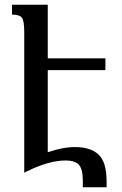

<svg xmlns="http://www.w3.org/2000/svg" viewBox="-20 -734 518 816"><path d="M259 -52Q299 -52 315.5 -33.5Q332 -15 332 34V62H433V35Q433 -44 399.5 -76.5Q366 -109 298 -109Q247 -109 183 -87V-436H428V-486H183V-714H31V-672Q62 -672 72.5 -659.5Q83 -647 83 -599V0L97 -7Q189 -52 259 -52Z"/></svg>

Font: Noto Serif Armenian ExtraCondensed Semi
Style: Regular
Weight: 600
Width: 3
Designer: Monotype Design Team
Foundry: Monotype Imaging Inc.
Version: Version 1.901